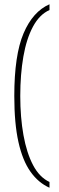

<svg xmlns="http://www.w3.org/2000/svg" viewBox="-20 -765 278 900"><path d="M212 115Q160 92 123 40Q86 -12 66.5 -99Q47 -186 47 -315Q47 -507 90.5 -609Q134 -711 212 -745V-718Q165 -697 134.5 -640Q104 -583 89.5 -499.5Q75 -416 75 -315Q75 -215 90 -131.5Q105 -48 135 9Q165 66 212 88Z"/></svg>

Font: Noto Serif Condensed Thin
Style: Regular
Weight: 100
Width: 3
Designer: Monotype Design Team
Foundry: Monotype Imaging Inc.
Version: Version 2.013; ttfautohint (v1.8.4.7-5d5b)